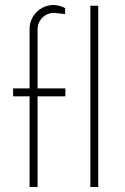

<svg xmlns="http://www.w3.org/2000/svg" viewBox="-20 -753 504 773"><path d="M131.3 -634.3C131.3 -672.4 161.1 -701.2 198.2 -701.2L242.2 -696.3V-720.2C231.9 -727.1 211.4 -732.9 195.8 -732.9C143.1 -732.9 99.1 -689.9 99.1 -637.2V-397H32.7V-365.2H99.1V0H131.3V-365.2H243.2V-397H131.3ZM343.8 -730V0H375.5V-730Z"/></svg>

Font: Now ExtraLight
Style: Regular
Weight: 200
Designer: Alfredo Marco Pradil
Foundry: Alfredo Marco Pradil
Version: Version 1.200;hotconv 1.0.109;makeotfexe 2.5.65596